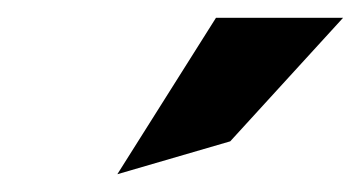

<svg xmlns="http://www.w3.org/2000/svg" viewBox="-20 -772 406 216"><path d="M112 -576 239 -613 366 -752H223Z"/></svg>

Font: Charger Pro
Style: ExBdObl
Weight: 400
Designer: Jasper
Foundry: Cannot Into Space Fonts
Version: Version 1.09